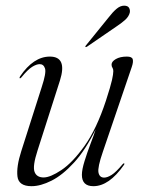

<svg xmlns="http://www.w3.org/2000/svg" viewBox="-20 -632 488 660"><path d="M407 -70Q409 -69 406 -65Q355 8 301 8Q261.5 8 261.5 -31Q261.5 -49 270.8 -78.8Q280 -108.5 291.5 -138.5Q303 -168.5 309 -187.5Q273.5 -115.5 234.2 -72.8Q195 -30 157.2 -11Q119.5 8 88.5 8Q44 8 40 -25.5Q36 -59 53 -112L123.5 -333Q139.5 -381.5 134.8 -396.5Q130 -411.5 116.5 -411.5Q105.5 -411.5 90.5 -402.2Q75.5 -393 53.5 -366Q50 -362 48 -363Q46 -364 49 -369.5Q95 -437.5 151.5 -437.5Q212 -437.5 186 -355L109 -114.5Q91.5 -60.5 98.8 -41.2Q106 -22 130 -22Q153 -22 191.2 -47.5Q229.5 -73 270.8 -130.8Q312 -188.5 344 -285.5Q360.5 -336.5 365 -357Q369.5 -377.5 369.5 -387.5Q369.5 -395 366.5 -399.2Q363.5 -403.5 363.5 -410Q363.5 -420.5 378.2 -429Q393 -437.5 416 -437.5Q433.5 -437.5 436.2 -428.5Q439 -419.5 433 -402L333.5 -110Q315 -56.5 318.5 -39Q322 -21.5 338 -21.5Q349 -21.5 363.8 -30.8Q378.5 -40 401.5 -67.5Q404.5 -71.5 407 -70ZM352.5 -571Q367.5 -590.5 380.5 -601.5Q393.5 -612.5 406.5 -612.5Q419.5 -612.5 423.8 -604.8Q428 -597 426 -588Q422.5 -575 410.8 -564.2Q399 -553.5 382.5 -542.5L279 -471.5Q275 -469 273.5 -471Q272.5 -472.5 275.5 -476Z"/></svg>

Font: Fraunces 144pt S000 Light
Style: Italic
Weight: 300
Italic angle: -16°
Version: Version 1.000; ttfautohint (v1.8.3)